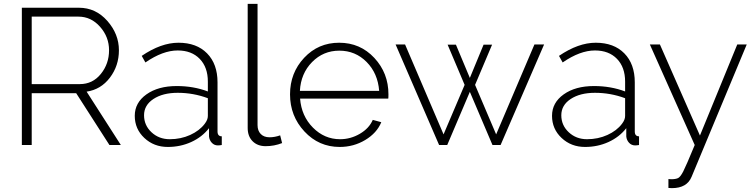

<svg xmlns="http://www.w3.org/2000/svg" viewBox="-20 -750 3904 993"><path d="M144 0H93V-710H388Q475 -710 535 -642Q595 -574 595 -490Q595 -410 548.5 -348.5Q502 -287 428 -276L605 0H546L374 -268H144ZM144 -664V-315H393Q459 -315 501.5 -367.5Q544 -420 544 -490Q544 -559 497.5 -611.5Q451 -664 386 -664Z M848 10Q776 10 726.5 -36.5Q677 -83 677 -151Q677 -219 737.5 -262Q798 -305 894 -305Q981 -305 1055 -277V-328Q1055 -402 1013 -445.5Q971 -489 899 -489Q822 -489 732 -427L713 -461Q813 -529 903 -529Q997 -529 1051 -474Q1105 -419 1105 -324V-70Q1105 -45 1127 -45V0Q1115 2 1107 2Q1088 2 1075.5 -11.5Q1063 -25 1061 -44V-87Q1025 -41 969 -15.5Q913 10 848 10ZM858 -30Q915 -30 963.5 -52Q1012 -74 1039 -110Q1055 -131 1055 -150V-242Q980 -270 899 -270Q822 -270 773.5 -238Q725 -206 725 -154Q725 -102 763.5 -66Q802 -30 858 -30Z M1261 -88V-730H1312V-103Q1312 -74 1328.5 -57Q1345 -40 1374 -40Q1401 -40 1429 -50L1439 -10Q1398 6 1354 6Q1312 6 1286.5 -19.5Q1261 -45 1261 -88Z M1737 10Q1629 10 1554.5 -70Q1480 -150 1480 -262Q1480 -373 1553 -451Q1626 -529 1734 -529Q1843 -529 1916 -450.5Q1989 -372 1989 -262Q1989 -243 1988 -240H1532Q1539 -150 1598.5 -90Q1658 -30 1739 -30Q1793 -30 1841 -58Q1889 -86 1908 -130L1952 -118Q1929 -62 1869 -26Q1809 10 1737 10ZM1531 -280H1941Q1934 -371 1876 -429.5Q1818 -488 1735 -488Q1652 -488 1594 -429Q1536 -370 1531 -280Z M2546 -55 2744 -520H2794L2569 0H2527L2410 -275L2293 0H2251L2026 -520H2075L2274 -55L2383 -311L2295 -519H2338L2410 -347L2481 -519H2525L2437 -311Z M3006 10Q2934 10 2884.5 -36.5Q2835 -83 2835 -151Q2835 -219 2895.5 -262Q2956 -305 3052 -305Q3139 -305 3213 -277V-328Q3213 -402 3171 -445.5Q3129 -489 3057 -489Q2980 -489 2890 -427L2871 -461Q2971 -529 3061 -529Q3155 -529 3209 -474Q3263 -419 3263 -324V-70Q3263 -45 3285 -45V0Q3273 2 3265 2Q3246 2 3233.5 -11.5Q3221 -25 3219 -44V-87Q3183 -41 3127 -15.5Q3071 10 3006 10ZM3016 -30Q3073 -30 3121.5 -52Q3170 -74 3197 -110Q3213 -131 3213 -150V-242Q3138 -270 3057 -270Q2980 -270 2931.5 -238Q2883 -206 2883 -154Q2883 -102 2921.5 -66Q2960 -30 3016 -30Z M3437 222V176Q3442 177 3452 177Q3474 177 3487 171Q3499 165 3513.5 137Q3528 109 3573 0L3341 -520H3393L3600 -49L3793 -520H3842L3557 164Q3533 223 3455 223Q3444 223 3437 222Z"/></svg>

Font: Raleway
Style: Light
Weight: 300
Designer: Matt McInerney, Pablo Impallari, Rodrigo Fuenzalida
Foundry: Matt McInerney, Pablo Impallari, Rodrigo Fuenzalida
Version: Version 3.000